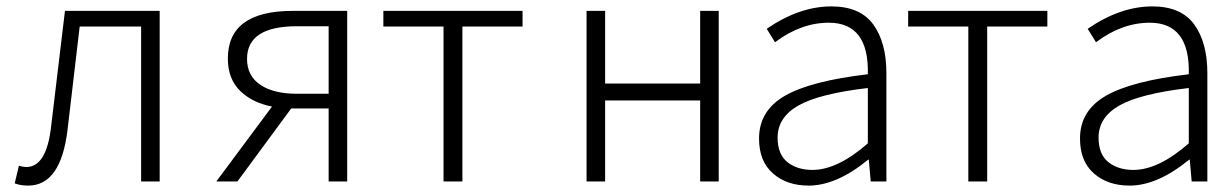

<svg xmlns="http://www.w3.org/2000/svg" viewBox="-20 -567 3816 600"><path d="M68 13Q44 13 26 6L39 -49Q53 -45 62 -45Q126 -45 140 -174Q147 -234 161.5 -353.5Q176 -473 183 -533H479V0H421V-484H229Q218 -389 191 -161Q170 13 68 13Z M1007 -274V-485H908Q752 -485 752 -383Q752 -330 793.5 -302Q835 -274 908 -274ZM895 -533H1065V0H1007V-228H891H890L722 0H656L830 -234Q768 -246 730 -283.5Q692 -321 692 -384Q692 -533 895 -533Z M1366 0V-484H1178V-533H1613V-484H1425V0Z M1813 0V-533H1871V-306H2168V-533H2226V0H2168V-253H1871V0Z M2507 13Q2439 13 2395.5 -25Q2352 -63 2352 -134Q2352 -221 2432.5 -267.5Q2513 -314 2692 -335Q2696 -496 2570 -496Q2483 -496 2402 -435L2376 -477Q2478 -547 2578 -547Q2668 -547 2709 -490.5Q2750 -434 2750 -338V0H2701L2695 -68H2693Q2594 13 2507 13ZM2519 -36Q2597 -36 2692 -119V-292Q2539 -274 2474.5 -237Q2410 -200 2410 -137Q2410 -85 2440.5 -60.5Q2471 -36 2519 -36Z M3006 0V-484H2818V-533H3253V-484H3065V0Z M3510 13Q3442 13 3398.5 -25Q3355 -63 3355 -134Q3355 -221 3435.5 -267.5Q3516 -314 3695 -335Q3699 -496 3573 -496Q3486 -496 3405 -435L3379 -477Q3481 -547 3581 -547Q3671 -547 3712 -490.5Q3753 -434 3753 -338V0H3704L3698 -68H3696Q3597 13 3510 13ZM3522 -36Q3600 -36 3695 -119V-292Q3542 -274 3477.5 -237Q3413 -200 3413 -137Q3413 -85 3443.5 -60.5Q3474 -36 3522 -36Z"/></svg>

Font: NotoSansHansLight
Style: Regular
Weight: 300
Designer: Ryoko NISHIZUKA  (kana & ideographs); Paul D. Hunt (Latin, Greek & Cyrillic); Wenlong ZHANG  (bopomofo); Sandoll Communi
Foundry: Adobe Systems Incorporated
Version: Version 1.00;December 8, 2021;FontCreator 13.0.0.2675 64-bit